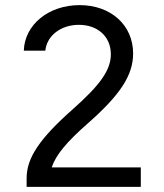

<svg xmlns="http://www.w3.org/2000/svg" viewBox="-20 -730 640 750"><path d="M84 0H530V-76H182C198 -125 241 -176 323 -248C448 -358 500 -435 500 -521C500 -632 413 -710 291 -710C169 -710 76 -633 73 -532H157C163 -591 218 -633 288 -633C362 -633 413 -587 413 -518C413 -456 371 -398 264 -303C134 -188 84 -113 84 -34Z"/></svg>

Font: CommitMonoNiceRocks
Style: Regular
Weight: 400
Monospace: yes
Designer: Eigil Nikolajsen
Foundry: Eigil Nikolajsen
Version: Version 1.143